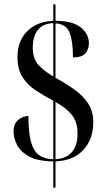

<svg xmlns="http://www.w3.org/2000/svg" viewBox="-20 -780 488 879"><path d="M224 -41Q152 -42 112.5 -64Q73 -86 57.5 -117.5Q42 -149 42 -178Q42 -214 64 -231.5Q86 -249 110 -249Q110 -175 121.5 -132Q133 -89 158 -70.5Q183 -52 224 -51V-319Q182 -341 144.5 -365.5Q107 -390 83.5 -426Q60 -462 60 -520Q60 -592 104 -636.5Q148 -681 224 -685V-760H234V-685Q314 -684 350.5 -654Q387 -624 387 -582Q387 -554 370.5 -535.5Q354 -517 314 -517Q314 -591 298.5 -630.5Q283 -670 234 -673V-424Q283 -397 322 -369Q361 -341 384 -305.5Q407 -270 407 -221Q407 -143 362 -94Q317 -45 234 -41V79H224ZM224 -674Q175 -672 152.5 -642Q130 -612 130 -561Q130 -512 155.5 -483.5Q181 -455 224 -430ZM234 -51Q284 -54 309.5 -84Q335 -114 335 -169Q335 -222 308.5 -254.5Q282 -287 234 -313Z"/></svg>

Font: Noto Serif Display ExtraCondensed SemiBold
Style: Regular
Weight: 600
Width: 2
Designer: Monotype Design Team
Foundry: Monotype Imaging Inc.
Version: Version 2.009